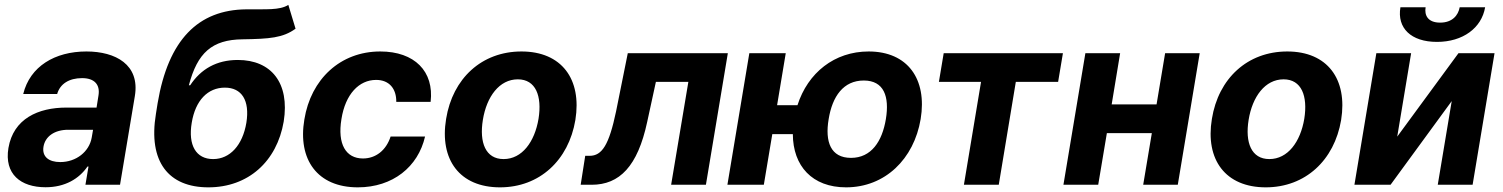

<svg xmlns="http://www.w3.org/2000/svg" viewBox="-20 -766 6231 796"><path d="M169 10.3C249.6 10.3 307.9 -24.9 342.7 -75.6H346.9L334.2 0H477.6L539.1 -367.9C560.7 -497.9 459.2 -552.6 338.4 -552.6C207.4 -552.6 104.4 -490.8 76.3 -376.4H217C229 -418.3 266.3 -442.1 320.3 -442.1C371.4 -442.1 395.2 -415.5 388.5 -371.4L380.3 -320H255.3C138.1 -320 35.5 -273.8 14.9 -152.3C-2.8 -44.7 65.3 10.3 169 10.3ZM160.2 -157.3C166.9 -199.9 205.6 -228.3 263.8 -228H365.8L360.1 -195C349.8 -137.4 296.2 -94.1 229.8 -94.1C182.5 -94.1 153.8 -116.1 160.2 -157.3Z M1205.3 -647 1175.4 -745.7C1139.2 -722.7 1082.4 -728.3 1001.1 -727.3C801.8 -725.5 677.9 -601.6 633.5 -338.4L626.4 -293.7C593.7 -95.5 678.6 10.7 843.8 10.7C1008.5 10.7 1127.8 -95.9 1156.2 -262.1C1181.8 -422.2 1104.4 -517.4 965.9 -517.4C877.5 -517.4 812.5 -479.4 768.5 -412.6H763.1C798.3 -546.5 858.3 -601.6 985.4 -603C1097.3 -604.8 1152.7 -608.7 1205.3 -647ZM774.9 -257.1C790.1 -350.1 841.6 -402.7 912.3 -402.7C981.9 -402.7 1016.3 -350.1 1001.4 -257.1C985.8 -163.7 933.2 -106.5 863.6 -106.5C792.6 -106.5 759.2 -164.1 774.9 -257.1Z M1463.4 10.7C1608.7 10.7 1713.4 -74.6 1742.2 -199.9H1599.4C1580.6 -142 1537.3 -109 1484.7 -109C1414.1 -109 1378.2 -168.3 1395.6 -272.7C1411.9 -375.7 1468.4 -434.7 1539.4 -434.7C1594.1 -434.7 1623.6 -397.7 1622.9 -343.8H1765.3C1780.2 -469.8 1698.9 -552.6 1556.5 -552.6C1391 -552.6 1268.8 -437.9 1241.8 -270.6C1213.8 -104.8 1295.5 10.7 1463.4 10.7Z M2052.9 10.7C2217 10.7 2337.4 -101.6 2365.4 -268.5C2392.8 -438.2 2308.2 -552.6 2142 -552.6C1976.9 -552.6 1856.5 -440.7 1829.5 -273.1C1801.5 -103.7 1886 10.7 2052.9 10.7ZM1981.9 -269.2C1997.5 -365.4 2050.1 -437.1 2126.8 -437.1C2201.3 -437.1 2227.6 -367.9 2212.7 -273.8C2196.7 -177.6 2144.2 -106.5 2067.8 -106.5C1992.9 -106.5 1966.6 -175.4 1981.9 -269.2Z M2387.4 0H2432.9C2548.7 0 2623.6 -76.7 2663 -259.9L2699.2 -426.5H2833.8L2762.4 0H2906.6L2997.5 -545.5H2582.7L2534.1 -304C2505 -165.8 2476.2 -120 2424.4 -120H2406.2Z M3237.6 -545.5H3086.6L2995.7 0H3146.7L3181.8 -209.9H3267C3267.4 -77.8 3347.3 10.7 3487.6 10.7C3649.5 10.7 3769.2 -106.9 3796.9 -272.4C3824.2 -437.9 3743.3 -552.6 3581.3 -552.6C3439.3 -552.6 3329.2 -464.1 3286.2 -329.9H3201.7ZM3415.5 -272.4C3430.8 -366.5 3476.6 -432.2 3561.1 -432.2C3644.9 -432.2 3668 -365.8 3652.7 -272.4C3637.4 -179.3 3592 -111.5 3508.2 -111.5C3423.7 -111.5 3399.5 -178.3 3415.5 -272.4Z M3872.5 -426.5H4047.2L3976.2 0H4120.7L4191.4 -426.5H4366.8L4386.7 -545.5H3892.4Z M4623.9 -545.5H4479.8L4388.8 0H4533L4568.9 -214.1H4755.3L4719.5 0H4862.9L4953.8 -545.5H4810.4L4774.9 -333.1H4588.8Z M5227.6 10.7C5391.7 10.7 5512.1 -101.6 5540.1 -268.5C5567.5 -438.2 5483 -552.6 5316.8 -552.6C5151.6 -552.6 5031.2 -440.7 5004.3 -273.1C4976.2 -103.7 5060.7 10.7 5227.6 10.7ZM5156.6 -269.2C5172.2 -365.4 5224.8 -437.1 5301.5 -437.1C5376.1 -437.1 5402.3 -367.9 5387.4 -273.8C5371.4 -177.6 5318.9 -106.5 5242.5 -106.5C5167.6 -106.5 5141.3 -175.4 5156.6 -269.2Z M5772.7 -199.6 5830.3 -545.5H5686.1L5595.2 0H5745L5998.6 -346.9L5940.7 0H6085.2L6176.1 -545.5H6026.6ZM5785.9 -735.8C5771.3 -649.9 5829.5 -592.3 5937.5 -592.3C6044.7 -592.3 6122.5 -649.9 6137.1 -735.8H6031.6C6025.6 -702.4 6001.1 -672.2 5950.6 -672.2C5899.1 -672.2 5884.9 -703.1 5890.3 -735.8Z"/></svg>

Font: Margiela Sans
Style: Bold Italic
Weight: 700
Italic angle: -9.39999°
Designer: Stefan Endress, Andreas Faust
Version: Version 1.100;FEAKit 1.0